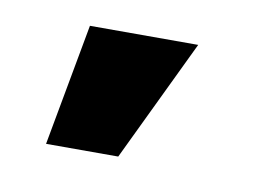

<svg xmlns="http://www.w3.org/2000/svg" viewBox="-36 -159 352 262"><g transform="rotate(10 140.5 -28.5)"><path d="M40 56 71 -113H221L140 56Z"/></g></svg>

Font: Urbanist Black
Style: Regular
Weight: 900
Designer: Corey Hu
Foundry: Corey Hu
Version: Version 1.330; ttfautohint (v1.8.4.7-5d5b)